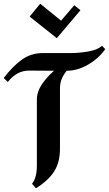

<svg xmlns="http://www.w3.org/2000/svg" viewBox="-28 -990 585 1031"><path d="M537 -726Q502 -676 445 -643Q388 -610 330 -610Q311 -586 302.5 -564Q294 -542 294 -513V-190Q294 -118 262.5 -69Q231 -20 165 21L144 -3Q170 -36 170 -100V-455Q170 -497 196.5 -536.5Q223 -576 262 -610L129 -611Q95 -611 67 -596Q39 -581 14 -550L-8 -571Q39 -633 88.5 -669Q138 -705 201 -705H349Q397 -705 446 -713.5Q495 -722 520 -744ZM300 -879 371 -962 404 -935 277 -785 131 -901 188 -970Z"/></svg>

Font: Amita
Style: Bold
Weight: 700
Designer: Eduardo Rodriguez Tunni, Modular Infotech, Brian J. Bonislawsky
Foundry: Eduardo Rodriguez Tunni, Modular Infotech, Brian J. Bonislawsky
Version: Version 1.003